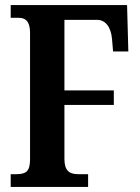

<svg xmlns="http://www.w3.org/2000/svg" viewBox="-20 -734 551 754"><path d="M22 0H326V-50H287C251 -50 233 -65 233 -110V-322H427V-379H233V-656H362C393 -656 416 -629 420 -580L424 -532H484L479 -714H22V-664H53C79 -664 98 -652 98 -605V-108C98 -61 82 -50 44 -50H22Z"/></svg>

Font: Noto Serif Khmer ExtraCondensed
Style: Bold
Weight: 700
Width: 2
Designer: Danh Hong and the Monotype Design Team
Foundry: Monotype Imaging Inc.
Version: Version 2.004